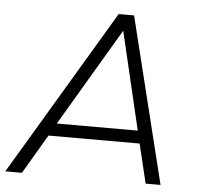

<svg xmlns="http://www.w3.org/2000/svg" viewBox="-56 -719 801 770"><g transform="rotate(5 344.0 -334.0)"><path d="M558 0 520 -158H153L60 0H-7L391 -668H453L618 0ZM415 -603 182 -209H508Z"/></g></svg>

Font: Celebes Light
Style: Italic
Weight: 300
Italic angle: -10°
Designer: Anugrah Pasau
Foundry: Lafontype
Version: Version 1.000; ttfautohint (v1.8.4)